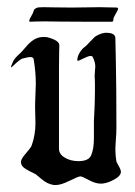

<svg xmlns="http://www.w3.org/2000/svg" viewBox="-20 -534 381 542"><path d="M70.3 -492.2Q72.3 -495.1 74.2 -501Q76.2 -506.8 77.1 -507.8Q78.1 -508.8 81.5 -510.7Q85 -512.7 89.4 -513.2Q93.8 -513.7 102.5 -513.7Q106.4 -513.7 132.3 -513.2Q158.2 -512.7 180.7 -512.7H183.6Q199.2 -512.7 224.6 -513.2Q250 -513.7 261.7 -513.7Q268.6 -513.7 285.2 -513.2Q301.8 -512.7 310.5 -512.7Q313.5 -510.7 313.5 -509.8Q313.5 -506.8 308.1 -497.6Q302.7 -488.3 301.8 -485.4Q300.8 -484.4 300.3 -481.4Q299.8 -478.5 299.8 -477.1Q299.8 -475.6 298.8 -474.1Q297.9 -472.7 295.9 -472.7H217.8Q176.8 -472.7 147.5 -473.1Q118.2 -473.6 107.4 -473.6Q83 -473.6 64.5 -472.7Q62.5 -472.7 62.5 -474.6Q62.5 -479.5 70.3 -492.2ZM131.8 -11.7Q121.1 -13.7 113.3 -17.6Q105.5 -21.5 95.7 -29.8Q85.9 -38.1 81.1 -42Q77.1 -43.9 64.5 -50.3Q51.8 -56.6 45.4 -62.5Q39.1 -68.4 39.1 -77.1Q39.1 -85 52.7 -100.6Q66.4 -116.2 69.3 -123Q80.1 -153.3 80.1 -186.5Q80.1 -192.4 79.6 -206.1Q79.1 -219.7 79.1 -227.5V-240.2Q81.1 -289.1 81.1 -297.9Q81.1 -330.1 75.2 -366.2Q74.2 -373 65.4 -373Q61.5 -373 53.7 -371.1Q45.9 -369.1 44.9 -369.1Q40 -368.2 32.2 -361.8Q24.4 -355.5 18.6 -349.6Q12.7 -343.8 11.7 -343.8Q10.7 -343.8 11.7 -347.7Q16.6 -361.3 21 -367.2Q25.4 -373 30.8 -377.9Q36.1 -382.8 40 -386.7Q41 -387.7 47.4 -395Q53.7 -402.3 58.1 -407.2Q62.5 -412.1 69.8 -418Q77.1 -423.8 85.4 -426.8Q93.8 -429.7 102.5 -429.7Q110.4 -429.7 114.3 -428.7Q147.5 -419.9 147.5 -406.2Q147.5 -404.3 147 -388.2Q146.5 -372.1 146.5 -342.8V-114.3Q146.5 -98.6 163.1 -88.9Q179.7 -79.1 201.2 -79.1Q230.5 -79.1 237.3 -95.7Q245.1 -113.3 245.1 -143.6V-176.8V-192.4Q248 -242.2 248 -275.4Q248 -287.1 248 -296.9Q248 -306.6 247.6 -312Q247.1 -317.4 247.1 -318.4Q247.1 -324.2 248 -333Q249 -341.8 249 -345.7Q249 -358.4 242.2 -372.1Q241.2 -376 235.4 -376Q229.5 -376 215.8 -369.1Q202.1 -362.3 200.2 -362.3Q198.2 -362.3 198.2 -364.3Q198.2 -374 204.6 -384.8Q210.9 -395.5 217.8 -400.4L224.6 -406.2Q225.6 -407.2 235.4 -417.5Q245.1 -427.7 248 -430.2Q251 -432.6 259.3 -436.5Q267.6 -440.4 276.4 -441.4H280.3Q305.7 -441.4 305.7 -425.8Q305.7 -419.9 307.1 -356Q308.6 -292 308.6 -172.9Q308.6 -159.2 307.1 -139.6Q305.7 -120.1 305.7 -111.3Q305.7 -95.7 308.6 -78.1Q309.6 -75.2 315.4 -64.9Q321.3 -54.7 321.3 -48.8Q321.3 -36.1 296.9 -24.4Q279.3 -15.6 264.6 -15.6Q249 -15.6 230.5 -25.9Q211.9 -36.1 207 -36.1Q201.2 -36.1 176.8 -23.9Q152.3 -11.7 137.7 -11.7Z"/></svg>

Font: Isabella
Style: Medium
Weight: 500
Designer: John Stracke
Version: Version 001.202